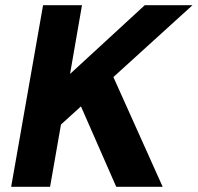

<svg xmlns="http://www.w3.org/2000/svg" viewBox="-20 -720 762 740"><path d="M23 0 146 -700H296L250 -435L538 -700H722L417 -423L607 0H428L292 -310L215 -240L173 0Z"/></svg>

Font: DM Sans 18pt Black
Style: Italic
Weight: 900
Italic angle: -10°
Designer: Colophon Foundry, Jonny Pinhorn
Foundry: Colophon Foundry
Version: Version 4.004;gftools[0.9.30]